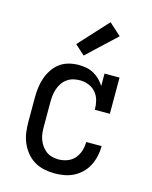

<svg xmlns="http://www.w3.org/2000/svg" viewBox="-116 -843 733 927"><g transform="rotate(15 250.0 -379.5)"><path d="M247 8Q221 8 194.5 2.5Q168 -3 145.5 -16.5Q123 -30 106 -51Q89 -72 78.5 -96.5Q68 -121 64.5 -147.5Q61 -174 61 -200V-320Q61 -345 64 -370Q67 -395 75 -418.5Q83 -442 97 -463.5Q111 -485 131 -500Q151 -515 175.5 -521.5Q200 -528 225 -528Q225 -528 225 -528Q225 -528 225 -528Q245 -528 264 -524.5Q283 -521 300.5 -511.5Q318 -502 332 -488Q346 -474 356 -458V-520H431V-339H356Q356 -362 350.5 -384Q345 -406 330.5 -423.5Q316 -441 294.5 -449.5Q273 -458 250 -458Q234 -458 217.5 -454Q201 -450 187 -440Q173 -430 163.5 -416Q154 -402 148.5 -386Q143 -370 141 -353.5Q139 -337 139 -320V-200Q139 -183 140.5 -166.5Q142 -150 147.5 -134.5Q153 -119 162.5 -105Q172 -91 185 -81Q198 -71 214.5 -66.5Q231 -62 247 -62Q270 -62 291.5 -70Q313 -78 327.5 -94.5Q342 -111 349 -133Q356 -155 356 -177Q356 -177 356 -177.5Q356 -178 356 -178H433Q433 -178 433 -177.5Q433 -177 433 -176Q433 -152 427.5 -127.5Q422 -103 411 -81Q400 -59 382.5 -41.5Q365 -24 343 -12.5Q321 -1 296.5 3.5Q272 8 247 8ZM236 -578 187 -622 320 -767 380 -713Z"/></g></svg>

Font: Iosevka Gothic
Style: Regular
Weight: 400
Monospace: yes
Designer: Belleve Invis
Foundry: Belleve Invis
Version: Version 15.5.1; ttfautohint (v1.8.4)